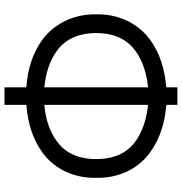

<svg xmlns="http://www.w3.org/2000/svg" viewBox="2 -792 790 833"><g transform="rotate(90 396.5 -375.0)"><path d="M642.7 -630.2C579.2 -677.1 508.3 -695.8 434.4 -702.1V-750H358.3V-702.1C281.2 -694.8 211.5 -676 150 -630.2C76 -575 39.6 -487.5 41.7 -397.9C39.6 -308.3 77.1 -220.8 150 -165.6C212.5 -119.8 284.4 -100 358.3 -94.8V0H434.4V-94.8C509.4 -101 580.2 -119.8 642.7 -165.6C717.7 -220.8 753.1 -308.3 751 -397.9C753.1 -487.5 717.7 -575 642.7 -630.2ZM597.9 -231.3C551 -194.8 494.8 -178.1 434.4 -172.9V-622.9C495.8 -616.7 554.2 -597.9 597.9 -564.6C650 -524 669.8 -464.6 669.8 -397.9C669.8 -331.2 650 -271.9 597.9 -231.3ZM194.8 -231.3C142.7 -271.9 122.9 -331.2 122.9 -397.9C122.9 -464.6 142.7 -524 195.8 -564.6C239.6 -599 297.9 -616.7 358.3 -622.9V-172.9C296.9 -179.2 240.6 -195.8 194.8 -231.3Z"/></g></svg>

Font: Manrope3
Style: Regular
Weight: 400
Width: 4
Designer: Mikhail Sharanda
Foundry: Mikhail Sharanda
Version: Version 3.000;PS 003.000;hotconv 1.0.88;makeotf.lib2.5.64775